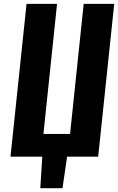

<svg xmlns="http://www.w3.org/2000/svg" viewBox="-20 -830 625 1017"><path d="M193.4 167 204.1 0H35.6L120.6 -809.6H282.2L210 -120.6H351.1L423.3 -809.6H585L500 0H335.4L311 167Z"/></svg>

Font: Oswald
Style: Demi-Bold
Weight: 600
Designer: Vernon Adams
Foundry: Vernon Adams
Version: 3.0; ttfautohint (v0.94.23-7a4d-dirty) -l 8 -r 50 -G 200 -x 